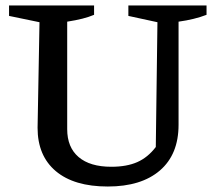

<svg xmlns="http://www.w3.org/2000/svg" viewBox="-20 -670 788 700"><path d="M373 10Q250 10 183.5 -46Q117 -102 117 -204L124 -589L13 -612V-650H323V-616Q304 -608 280.5 -602Q257 -596 225 -591V-199Q225 -133 266.5 -97.5Q308 -62 386 -62Q442 -62 480.5 -79Q519 -96 548 -134L554 -589L448 -612V-650H733V-616Q689 -599 631 -591V-215Q631 -107 563 -48.5Q495 10 373 10Z"/></svg>

Font: Piazzolla SC Medium
Style: Regular
Weight: 500
Designer: Juan Pablo del Peral
Foundry: Huerta Tipografica
Version: Version 1.330